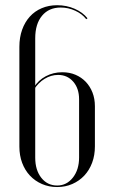

<svg xmlns="http://www.w3.org/2000/svg" viewBox="-20 -728 450 755"><path d="M56.2 -151.9V-544Q56.2 -580.7 66.9 -610.8Q77.6 -640.9 97.1 -662.5Q116.5 -684.1 144.1 -695.8Q171.7 -707.5 204.6 -707.5Q241.5 -707.5 273.5 -693.6Q305.5 -679.6 324.1 -656.1L319.1 -652.5Q302.9 -673.5 275.7 -685.9Q248.5 -698.4 218.8 -698.4Q172.2 -698.4 145.4 -666.2Q118.5 -634.1 118.5 -577.4V-108Q118.5 -59.2 142.4 -28.9Q166.4 1.5 204.9 1.5Q242.1 1.5 266.6 -29.6Q291 -60.7 291 -108.6V-337.5Q291 -380.4 267.9 -406.9Q244.8 -433.4 208.4 -433.4Q180.8 -433.4 155.7 -418.2Q130.6 -403 113.9 -376.2L113.5 -384.6Q130.4 -412.5 160 -428.2Q189.5 -443.9 224.9 -443.9Q253.8 -443.9 277 -433.9Q300.2 -424 317.2 -406.3Q334.1 -388.6 343.7 -364.1Q353.2 -339.6 353.2 -310.1V-152.5Q353.2 -117.3 342.3 -88.1Q331.4 -58.9 311.6 -37.7Q291.7 -16.5 264.4 -4.5Q237.2 7.5 204.4 7.5Q172.5 7.5 145 -4.4Q117.5 -16.4 97.7 -37.5Q78 -58.5 67.1 -87.6Q56.2 -116.6 56.2 -151.9Z"/></svg>

Font: Moniqa Black
Style: Regular
Weight: 900
Designer: Rajesh Rajput
Foundry: Rajesh Rajput
Version: Version 1.000